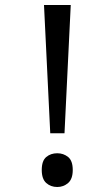

<svg xmlns="http://www.w3.org/2000/svg" viewBox="-20 -734 423 768"><path d="M181 -201 156 -714H263L238 -201ZM147 -54Q147 -91 165 -106Q183 -121 209 -121Q234 -121 252.5 -106Q271 -91 271 -54Q271 -18 252.5 -2Q234 14 209 14Q183 14 165 -2Q147 -18 147 -54Z"/></svg>

Font: lgurmukhi15
Style: Book
Weight: 400
Designer: Jelle Bosma - Monotype Design Team
Foundry: Monotype Imaging Inc.
Version: Version 2.003